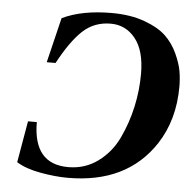

<svg xmlns="http://www.w3.org/2000/svg" viewBox="-52 -758 818 825"><g transform="rotate(5 357.0 -346.0)"><path d="M48 -33 79 -212H117Q117 -31 268 -31Q340 -31 396 -72Q452 -113 483 -178.5Q514 -244 529.5 -315Q545 -386 545 -457Q545 -557 503.5 -609Q462 -661 397 -661Q326 -661 276.5 -615Q227 -569 175 -472H137L184 -666Q269 -707 397 -707Q478 -707 538.5 -685Q599 -663 631.5 -632Q664 -601 683.5 -558.5Q703 -516 708.5 -483.5Q714 -451 714 -417Q714 -274 645 -168Q525 15 270 15Q217 15 152.5 3.5Q88 -8 48 -33Z"/></g></svg>

Font: Lingua Franca
Style: Bold Italic
Weight: 700
Italic angle: -13°
Version: Version 1.19